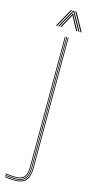

<svg xmlns="http://www.w3.org/2000/svg" viewBox="-198 -777 480 1010"><g transform="rotate(15 42.0 -271.5)"><path d="M-2 200Q-13 200 -30 198.6Q-47 197.2 -55 195V191Q-46.5 193.2 -29.9 194.6Q-13.2 196 -2 196Q39.2 196 57.1 176Q75 156 75 110V-600H79V110Q79 158.2 60.1 179.1Q41.2 200 -2 200ZM-2 192Q-13.5 192 -29.8 190.6Q-46 189.2 -55 187.2V183.2Q-46.2 185 -30.4 186.5Q-14.5 188 -2 188Q35 188 51 169.9Q67 151.8 67 110V-600H71V110Q71 153.8 54.1 172.9Q37.2 192 -2 192ZM-2 184Q-14 184 -30.2 182.6Q-46.5 181.2 -55 179.5V175.5Q-46.2 177.2 -30 178.6Q-13.8 180 -2 180Q30.8 180 44.9 163.8Q59 147.5 59 110V-600H63V110Q63 149.5 48 166.8Q33 184 -2 184ZM-1.5 -644 53.5 -743H59.5L4.5 -644ZM10.5 -644 65.5 -743H71.5L126.5 -644H120.5L73.5 -729.2L69.5 -737.5H67.5L63.5 -729.2L16.5 -644ZM22.5 -644 62.5 -717.8 67.5 -728.8H69.5L74.5 -717.8L114.5 -644H108.5L71 -713.2L69.5 -718H67.5L66 -713.2L28.5 -644ZM132.5 -644 77.5 -743H83.5L138.5 -644Z"/></g></svg>

Font: Big Shoulders Inline Display SC Thin
Style: Regular
Weight: 100
Designer: Patric King
Foundry: XO Type Co
Version: Version 2.002